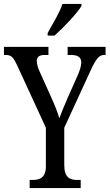

<svg xmlns="http://www.w3.org/2000/svg" viewBox="-23 -951 554 971"><path d="M218 -784V-771H253C301 -814 369 -886 389 -921V-931H293C278 -886 246 -835 218 -784ZM127 0H385V-41H367C332 -41 302 -52 302 -116V-305L436 -596C463 -655 479 -673 503 -673H511V-714H319V-673H336C367 -673 388 -664 388 -635C388 -619 381 -595 370 -570L320 -458C302 -416 287 -380 277 -353C268 -384 254 -419 236 -459L177 -590C170 -604 163 -628 163 -643C163 -659 172 -673 201 -673H222V-714H-3V-673H7C35 -673 46 -659 64 -620L209 -305V-111C209 -52 179 -41 142 -41H127Z"/></svg>

Font: Noto Serif Myanmar ExtCond
Style: Regular
Weight: 400
Width: 2
Designer: Ben Mitchell and the Monotype Design Team
Foundry: Monotype Imaging Inc.
Version: Version 2.106